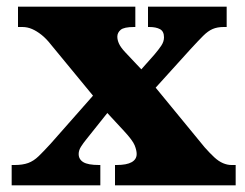

<svg xmlns="http://www.w3.org/2000/svg" viewBox="-20 -556 736 576"><path d="M15 0V-61H24Q48 -61 64.5 -67Q81 -73 96 -87.5Q111 -102 132 -125L259 -269L133 -422Q119 -440 104.5 -451.5Q90 -463 76 -469Q62 -475 47 -475H34V-536H386V-475H382Q352 -475 342 -466.5Q332 -458 332 -446Q332 -436 337 -425Q342 -414 355 -400L404 -348L443 -392Q455 -406 463.5 -418.5Q472 -431 472 -444Q472 -462 460 -468.5Q448 -475 428 -475H424V-536H660V-475H651Q632 -475 618 -469Q604 -463 589.5 -448.5Q575 -434 552 -409L447 -293L594 -114Q610 -96 623 -84Q636 -72 649 -66.5Q662 -61 674 -61H687V0H325V-61H330Q360 -61 375 -69.5Q390 -78 390 -94Q390 -105 384 -120Q378 -135 352 -163L302 -217L239 -138Q230 -127 223 -116Q216 -105 216 -94Q216 -78 230 -69.5Q244 -61 277 -61H281V0Z"/></svg>

Font: Noto Serif Gujarati Black
Style: Regular
Weight: 900
Version: Version 2.102